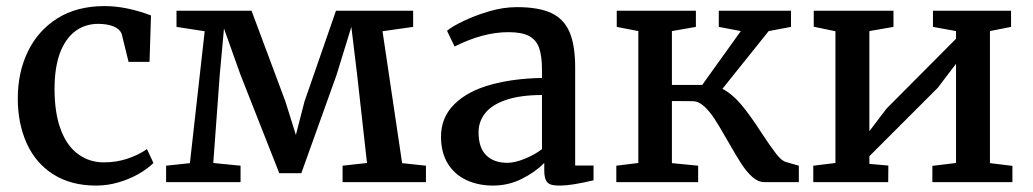

<svg xmlns="http://www.w3.org/2000/svg" viewBox="-20 -590 3347 622"><path d="M469.2 -540 464.4 -389.6H396.5L374 -481Q367.2 -496.6 347.2 -504.6Q327.1 -512.7 298.3 -512.7Q255.4 -512.7 223.6 -488.8Q191.9 -464.8 174.3 -418.5Q156.7 -371.1 156.7 -301.8Q156.7 -223.1 177.2 -169.2Q197.8 -115.2 234.9 -89.4Q270.5 -64 316.4 -64Q356.9 -64 392.8 -75.9Q428.7 -87.9 456.1 -106.9L477.1 -62Q458.5 -43.5 429.2 -26.6Q399.9 -9.8 364.7 0.5Q329.1 11.2 291.5 11.2Q210.4 11.2 153.1 -24.9Q95.7 -61 66.4 -126Q37.6 -190.4 37.6 -270.5Q37.6 -355.5 70.3 -423.1Q103 -490.7 165.5 -530.3Q229 -570.3 318.8 -570.3Q388.7 -570.3 469.2 -540Z M595.2 -61.5 643.1 -488.8 551.8 -502.9V-555.2H794.9L904.8 -260.7L938.5 -152.8L966.3 -260.7L1068.4 -555.2H1318.4V-502.9L1219.2 -488.8L1282.7 -61.5L1359.9 -53.2V0H1089.8V-53.2L1168.9 -62L1137.2 -345.7L1118.2 -502.9L1070.3 -347.2L956.1 -28.8H884.8L759.3 -347.2L705.6 -497.6L691.9 -347.7L670.9 -62L759.3 -53.2V0H518.1V-53.2Z M1735.8 -362.8Q1735.8 -409.7 1726.1 -435.8Q1716.3 -461.9 1693.4 -473.6Q1670.4 -485.8 1627 -485.8Q1544.9 -485.8 1453.1 -439.5H1452.6L1428.2 -490.2Q1442.9 -503.4 1481.2 -521.7Q1519.5 -540 1564 -553.2Q1610.8 -566.9 1654.3 -566.9Q1725.6 -566.9 1766.4 -547.6Q1807.1 -528.3 1825.2 -485.8Q1843.3 -443.8 1843.3 -371.1V-53.7H1902.8V-5.9Q1830.6 11.2 1795.4 11.2Q1773.9 11.2 1763.7 7.6Q1753.4 3.9 1748.5 -6.3Q1743.2 -17.1 1743.2 -38.6V-62Q1712.4 -31.2 1669.2 -10Q1626 11.2 1577.6 11.2Q1529.8 11.2 1491.7 -6.3Q1453.6 -23.9 1431.6 -58.6Q1408.7 -94.7 1408.7 -147.5Q1408.7 -210 1452.4 -252.9Q1496.1 -295.9 1572.8 -316.4Q1645 -335.9 1735.8 -337.4ZM1735.8 -282.2Q1666.5 -282.2 1619.6 -266.4Q1572.8 -250.5 1551.3 -222.7Q1530.3 -195.8 1530.3 -161.6Q1530.3 -111.8 1554.9 -87.2Q1579.6 -62.5 1624 -62.5Q1647 -62.5 1679.4 -75.4Q1711.9 -88.4 1735.8 -106.9Z M2156.7 -262.7V-61.5L2241.7 -53.2V0H1976.6V-53.2L2047.9 -62V-489.3L1978 -502.9V-555.2H2234.4V-502.9L2156.7 -489.3V-314.9H2254.9L2379.9 -489.3L2308.6 -502.9V-555.2H2542.5V-502.9L2470.2 -489.3L2320.3 -302.2Q2352.1 -285.6 2380.6 -252Q2409.2 -218.3 2450.2 -154.8Q2478.5 -111.8 2495.6 -90.3Q2512.7 -68.4 2527.3 -64.9L2567.9 -53.2V0H2455.6Q2436.5 0 2417.5 -16.6Q2398.4 -33.2 2380.4 -61.5Q2367.2 -81.5 2338.4 -131.8Q2309.6 -182.6 2294.4 -205.6Q2279.3 -228.5 2262.2 -244.6Q2243.2 -262.2 2223.6 -262.2Z M2686.5 -62V-488.8L2616.2 -503.4V-555.2H2874.5V-502.9L2796.4 -489.3V-165L2851.6 -237.8L3077.1 -464.4V-489.3L3002.4 -502.9V-555.2H3255.4V-502.9L3187 -489.3V-61.5L3259.8 -52.7V0H3000.5V-52.7L3077.1 -62V-383.3L3018.1 -305.7L2796.4 -84V-59.1L2857.9 -53.7L2857.4 0H2614.7V-53.2Z"/></svg>

Font: Merriweather
Style: Regular
Weight: 400
Designer: Eben Sorkin
Foundry: Eben Sorkin
Version: Version 1.584; ttfautohint (v1.8.1)